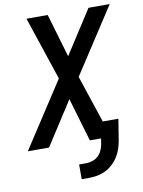

<svg xmlns="http://www.w3.org/2000/svg" viewBox="-100 -803 804 1079"><g transform="rotate(-10 301.5 -264.0)"><path d="M277 207V123H317Q335 123 353.5 117Q372 111 386 98Q400 85 408 67Q416 49 419 32L424 0H360L287 -248L127 0H6L249 -373L128 -735H249L322 -487L482 -735H603L360 -362L450 -92H539L519 32Q515 55 507 78Q499 101 485.5 122Q472 143 452.5 160.5Q433 178 410.5 188.5Q388 199 364 203Q340 207 317 207Z"/></g></svg>

Font: Iosevka SS04 Semibold Extended
Style: Italic
Weight: 600
Width: 7
Italic angle: -9°
Monospace: yes
Designer: Belleve Invis
Foundry: Belleve Invis
Version: Version 19.0.0; ttfautohint (v1.8.4)